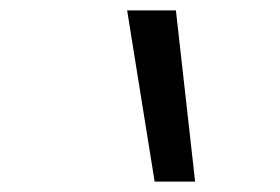

<svg xmlns="http://www.w3.org/2000/svg" viewBox="-20 -792 540 370"><path d="M278 -442 225 -772H319L356 -442Z"/></svg>

Font: Iosevka Term Curly Oblique
Style: Regular
Weight: 400
Italic angle: -9°
Designer: Belleve Invis
Foundry: Belleve Invis
Version: Version 32.3.0